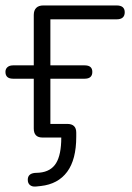

<svg xmlns="http://www.w3.org/2000/svg" viewBox="-21 -505 484 705"><path d="M81 155Q81 133 106 130L124 129Q166 125 185 94Q204 63 204 0H135Q103 0 103 -33V-216H27Q-1 -216 -1 -241Q-1 -252 6.5 -258.5Q14 -265 27 -265H103V-450Q103 -467 112 -476Q121 -485 138 -485H407Q437 -485 437 -460Q437 -434 407 -434H164V-265H290Q318 -265 318 -241Q318 -216 290 -216H164V-50H226Q259 -50 259 -18V-3Q259 81 225.5 126Q192 171 129 178L110 180Q97 181 89 174.5Q81 168 81 155Z"/></svg>

Font: SN Pro Light
Style: Regular
Weight: 300
Designer: Tobias Whetton
Foundry: Supernotes
Version: Version 1.002